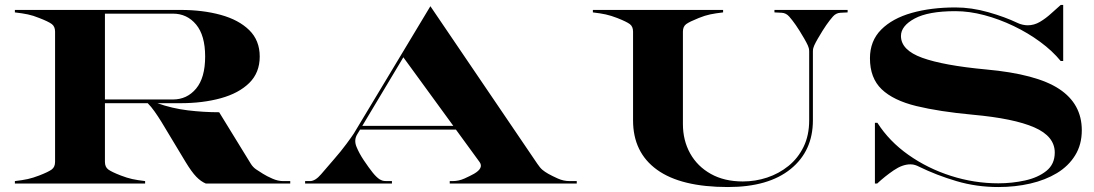

<svg xmlns="http://www.w3.org/2000/svg" viewBox="-20 -740 4411 774"><path d="M677 -685H403V-339H677Q734 -339 770.5 -382.8Q807 -426.5 807 -512Q807 -597.5 770.5 -641.2Q734 -685 677 -685ZM40 -10Q70.5 -13.5 92 -18.2Q113.5 -23 138 -32.5Q175.5 -47 188.8 -57Q202 -67 202 -87.5V-612.5Q202 -633 188.8 -643Q175.5 -653 138 -667.5Q113.5 -677.5 92 -682Q70.5 -686.5 40 -690V-700H707Q797.5 -700 870 -680Q942.5 -660 984.8 -618.5Q1027 -577 1027 -512Q1027 -447 984.8 -405.5Q942.5 -364 870 -344Q797.5 -324 707 -324H614.5Q673 -303 737 -295.2Q801 -287.5 863.5 -287.5L991 -80Q999.5 -66 1012.8 -57Q1026 -48 1040 -39.5Q1056 -29.5 1078.2 -19.8Q1100.5 -10 1121 -10H1150V0H810Q789.5 -8.5 771 -27.8Q752.5 -47 728.5 -86.5L630 -250Q617 -271 603.2 -290.5Q589.5 -310 575.5 -324H403V-87.5Q403 -67 416.2 -57Q429.5 -47 467 -32.5Q491.5 -23 513 -18.2Q534.5 -13.5 565 -10V0H40Z M1210 -10H1230Q1251 -10 1274.8 -38Q1298.5 -66 1326.5 -98Q1354.5 -130 1376.5 -159.8Q1398.5 -189.5 1406.5 -202L1715 -715L2146 -80Q2157 -63.5 2166.5 -55.5Q2176 -47.5 2190 -39.5Q2206 -30.5 2229 -20.2Q2252 -10 2276 -10H2305V0H1793V-10H1805Q1829 -10 1852 -20.2Q1875 -30.5 1891 -39.5Q1930.5 -62.5 1913.5 -86.5L1818 -217.5H1431.5L1420 -198.5Q1406 -175.5 1417 -148.5Q1428 -121.5 1446.5 -94Q1467 -63.5 1482.2 -44.5Q1497.5 -25.5 1510.5 -17Q1514.5 -14.5 1520.8 -12.2Q1527 -10 1538 -10H1560V0H1210ZM1440.5 -232.5H1807.5L1606 -509Z M2370 -690V-700H2895V-690Q2864.5 -686.5 2843 -682Q2821.5 -677.5 2797 -667.5Q2759.5 -652.5 2746.2 -642.8Q2733 -633 2733 -612.5V-240Q2733 -174 2762.2 -121.5Q2791.5 -69 2845.8 -38.8Q2900 -8.5 2974.5 -8.5Q3025 -8.5 3072.5 -24.2Q3120 -40 3158.5 -71Q3197 -102 3219.5 -148.2Q3242 -194.5 3242 -255V-532.5Q3242 -540 3240.5 -545.8Q3239 -551.5 3236.5 -557Q3231.5 -568 3222.2 -584.2Q3213 -600.5 3203.2 -615.8Q3193.5 -631 3188 -639Q3174 -659 3161.5 -673.2Q3149 -687.5 3131.5 -688.5L3102 -690V-700H3397V-690L3367.5 -688.5Q3350 -687.5 3337.5 -673.2Q3325 -659 3311 -639Q3305.5 -631 3295.8 -615.8Q3286 -600.5 3276.8 -584.2Q3267.5 -568 3262.5 -557Q3260 -551.5 3258.5 -545.8Q3257 -540 3257 -532.5V-255Q3257 -131.5 3167.5 -58.8Q3078 14 2914.5 14Q2725 14 2628.5 -55.8Q2532 -125.5 2532 -255V-612.5Q2532 -633 2519 -642.8Q2506 -652.5 2468 -667.5Q2443.5 -677 2422 -681.8Q2400.5 -686.5 2370 -690Z M4256 -720H4266V-494H4256Q4222.5 -535 4173.2 -571.2Q4124 -607.5 4066 -635.2Q4008 -663 3947.8 -679Q3887.5 -695 3831.5 -695Q3722 -695 3667 -665.2Q3612 -635.5 3612 -595Q3612 -538 3697.8 -507Q3783.5 -476 3955 -460Q4159 -441.5 4250 -381.2Q4341 -321 4341 -215Q4341 -157 4314.2 -113.8Q4287.5 -70.5 4240.8 -42.2Q4194 -14 4133.2 0Q4072.5 14 4004.5 14Q3916.5 14 3836 -9.8Q3755.5 -33.5 3684 -68.5Q3678.5 -71.5 3669.8 -74.5Q3661 -77.5 3650 -77.5Q3618 -77.5 3582.5 -53.2Q3547 -29 3516 0H3507V-245H3517Q3564.5 -170.5 3642 -115.8Q3719.5 -61 3813.5 -31Q3907.5 -1 4004.5 -1Q4060 -1 4112.2 -12.5Q4164.5 -24 4198.2 -51Q4232 -78 4232 -125Q4232 -190.5 4149.5 -226.5Q4067 -262.5 3902 -277.5Q3766.5 -290 3674 -312.5Q3581.5 -335 3534.2 -380.2Q3487 -425.5 3487 -505Q3487 -575 3532.2 -620.5Q3577.5 -666 3655.5 -688Q3733.5 -710 3831.5 -710Q3896.5 -710 3964.2 -690.8Q4032 -671.5 4082 -647.5Q4091 -643 4102.5 -640.5Q4114 -638 4122.5 -638Q4149 -638 4172.5 -652Q4196 -666 4217 -685.2Q4238 -704.5 4256 -720Z"/></svg>

Font: Engraving CC
Style: Bold
Weight: 700
Designer: indestructible type*
Foundry: Cowboy Collective
Version: Version 1.000